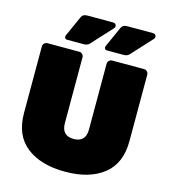

<svg xmlns="http://www.w3.org/2000/svg" viewBox="-132 -1025 1010 1140"><g transform="rotate(15 373.0 -455.0)"><path d="M697 -673V-264Q697 -127 610 -58.5Q523 10 374 10Q224 10 136.5 -58.5Q49 -127 49 -264V-673Q49 -684 57 -692Q65 -700 76 -700H272Q283 -700 291 -692Q299 -684 299 -673V-268Q299 -230 317.5 -210.5Q336 -191 373 -191Q410 -191 428.5 -210.5Q447 -230 447 -268V-673Q447 -684 455 -692Q463 -700 474 -700H670Q681 -700 689 -692Q697 -684 697 -673ZM264 -920H421Q430 -920 435.5 -915Q441 -910 441 -901Q441 -894 435 -888L321 -764Q309 -750 287 -750H184Q168 -750 168 -766Q168 -771 173 -781L227 -901Q232 -911 240.5 -915.5Q249 -920 264 -920ZM509 -920H666Q675 -920 680.5 -915Q686 -910 686 -901Q686 -894 680 -888L566 -764Q554 -750 532 -750H429Q413 -750 413 -766Q413 -771 418 -781L472 -901Q477 -911 485.5 -915.5Q494 -920 509 -920Z"/></g></svg>

Font: Rubik
Style: Regular
Weight: 900
Designer: Hubert & Fischer
Foundry: Hubert & Fischer
Version: Version 1.100